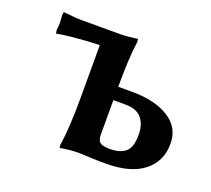

<svg xmlns="http://www.w3.org/2000/svg" viewBox="-85 -543 723 657"><g transform="rotate(20 277.0 -214.5)"><path d="M111.8 -430.2H249Q262.2 -430.2 278.6 -431.6Q294.9 -433.1 304.7 -434.6L314 -436L314.9 -423.8Q306.2 -364.7 306.2 -258.8H356.9Q439.5 -258.8 490.2 -227.3Q541 -195.8 541 -136.2Q541 -71.8 493.2 -34.4Q445.3 2.9 356.9 2.9Q319.3 2.9 304.2 2Q270 0 252 0Q238.8 0 222.9 1.7Q207 3.4 198.2 4.9L189 6.8L188 -5.9Q198.2 -67.9 198.2 -180.2V-371.1Q160.6 -370.1 122.1 -366.7Q83.5 -363.3 63.5 -360.4L43.9 -356.9L42 -369.1Q43.9 -384.8 43.9 -396Q43.9 -398.4 42 -424.8L43.9 -435.1Q86.9 -430.2 111.8 -430.2ZM428.2 -127.9Q428.2 -164.6 409.9 -187.3Q391.6 -210 351.1 -210H306.2V-85.9Q306.2 -64 315.9 -56.4Q325.7 -48.8 352.1 -48.8Q388.2 -48.8 408.2 -65.2Q428.2 -81.5 428.2 -127.9Z"/></g></svg>

Font: Linear Smooth
Style: Bold
Weight: 700
Designer: Philipp H. Poll, Flanker
Foundry: Philipp H. Poll, reworked by Flanker
Version: Version 1.061 | FøM Fix